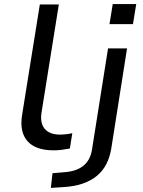

<svg xmlns="http://www.w3.org/2000/svg" viewBox="-20 -727 699 940"><path d="M243 9Q154 9 114.5 -36Q75 -81 88 -163L175 -705H268L183 -174Q178 -142 186.5 -118Q195 -94 217 -81Q239 -68 274 -68Q288 -68 305 -70Q322 -72 334 -75L322 0Q302 4 282.5 6.5Q263 9 243 9ZM516 -609 532 -707H647L631 -609ZM229 193 237 121 296 116Q353 112 387 85.5Q421 59 430 8L509 -490H602L525 -1Q518 42 501 75.5Q484 109 455.5 133Q427 157 386 171.5Q345 186 290 189Z"/></svg>

Font: Nunito Sans 10pt Expanded
Style: Italic
Weight: 400
Width: 7
Italic angle: -9°
Designer: Vernon Adams
Foundry: Vernon Adams
Version: Version 3.101;gftools[0.9.27]